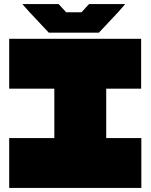

<svg xmlns="http://www.w3.org/2000/svg" viewBox="-20 -920 737 940"><path d="M246 0V-486L448 -730H500V-244L298 0ZM25 0V-244H246V0ZM298 0 500 -244H672V0ZM25 -486V-730H448L246 -486ZM500 -486V-730H671V-486ZM219 -760 125 -860H558L464 -760ZM125 -860 91 -898V-900H267L304 -860ZM379 -860 416 -900H592V-899L558 -860Z"/></svg>

Font: Foldit Black
Style: Regular
Weight: 900
Version: Version 1.003